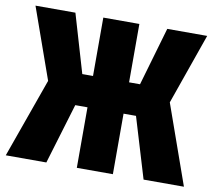

<svg xmlns="http://www.w3.org/2000/svg" viewBox="-78 -790 991 881"><g transform="rotate(10 418.0 -350.0)"><path d="M502 0H334V-282H277L192 0H3L135 -370L18 -700H204L284 -428H334V-700H502V-428H553L632 -700H818L702 -370L833 0H645L560 -282H502Z"/></g></svg>

Font: Tektur SemiCondensed
Style: Bold
Weight: 700
Width: 4
Designer: Adam Jagosz
Foundry: Adam Jagosz
Version: Version 1.005;gftools[0.9.30]